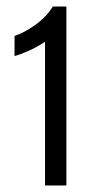

<svg xmlns="http://www.w3.org/2000/svg" viewBox="-20 -860 295 593"><path d="M185.1 -287.1H119.1V-731Q95.7 -715.3 69.8 -703.6Q40 -690.4 24.9 -687V-749Q53.7 -758.3 88.4 -782.7Q123.5 -807.6 143.1 -839.8H185.1Z"/></svg>

Font: VL Oswald
Style: Light
Weight: 300
Designer: vernon adams
Foundry: vernon adams
Version: Version ; ttfautohint (v0.92.18-e454-dirty) -l 8 -r 50 -G 20